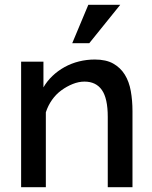

<svg xmlns="http://www.w3.org/2000/svg" viewBox="-20 -780 635 800"><path d="M532 0H429V-293Q429 -370 404.5 -405Q380 -440 332 -440Q308 -440 283 -430Q258 -420 235.5 -403.5Q213 -387 196.5 -363.5Q180 -340 171 -312V0H68V-523H161V-416Q176 -442 198.5 -463.5Q221 -485 249 -500.5Q277 -516 309 -524Q341 -532 375 -532Q422 -532 452 -515Q482 -498 500 -469Q518 -440 525 -400.5Q532 -361 532 -317ZM352 -600H281L348 -760H481Z"/></svg>

Font: Rising Sun Medium
Style: Regular
Weight: 500
Designer: Matt McInerney, Pablo Impallari, Rodrigo Fuenzalida (Raleway font), Stephen Hutchings (Greek), Cristiano Sobral (main ch
Foundry: The Rising Sun Project Authors
Version: Version 4.327; ttfautohint (v1.8.4.7-5d5b-dirty)